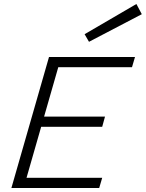

<svg xmlns="http://www.w3.org/2000/svg" viewBox="-20 -940 729 960"><path d="M225 -655H286L98 0H37ZM223 -604 238 -655H655L640 -604ZM50 0 65 -51H491L476 0ZM138 -306 152 -357H505L491 -306ZM403 -769 662 -920 689 -869 425 -731Z"/></svg>

Font: Intel One Mono Light
Style: Italic
Weight: 300
Italic angle: -16°
Monospace: yes
Designer: Fred Shallcrass
Foundry: Frere-Jones Type LLC
Version: Version 1.004